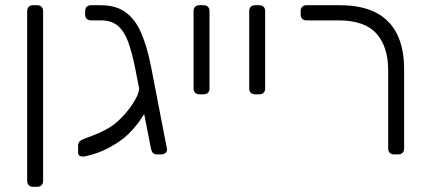

<svg xmlns="http://www.w3.org/2000/svg" viewBox="-20 -591 1645 735"><path d="M106 124Q96 124 90 118Q84 112 84 102V-549Q84 -559 90 -565Q96 -571 106 -571H123Q133 -571 139 -565Q145 -559 145 -549V102Q145 112 139 118Q133 124 123 124Z M580 0Q570 0 565 -6Q560 -12 558 -22L497 -332Q485 -391 470.5 -431Q456 -471 431.5 -492Q407 -513 365 -513H328Q318 -513 312 -519Q306 -525 306 -535V-549Q306 -559 312 -565Q318 -571 328 -571H365Q424 -571 461 -544Q498 -517 520.5 -465Q543 -413 558 -337L619 -22Q621 -12 614 -6Q607 0 597 0ZM439 -51Q402 -26 370 -12.5Q338 1 303 8Q293 9 286 6Q279 3 279 -7V-34Q279 -51 300 -59Q307 -62 325.5 -68.5Q344 -75 365.5 -85Q387 -95 404 -106Q430 -123 455.5 -151.5Q481 -180 498 -210Q515 -240 512 -259L570 -271Q570 -234 551 -191.5Q532 -149 502 -111.5Q472 -74 439 -51Z M743 -230Q733 -230 727 -236Q721 -242 721 -252V-549Q721 -559 727 -565Q733 -571 743 -571H760Q770 -571 776 -565Q782 -559 782 -549V-252Q782 -242 776 -236Q770 -230 760 -230Z M956 -230Q946 -230 940 -236Q934 -242 934 -252V-549Q934 -559 940 -565Q946 -571 956 -571H973Q983 -571 989 -565Q995 -559 995 -549V-252Q995 -242 989 -236Q983 -230 973 -230Z M1488 0Q1478 0 1472 -6Q1466 -12 1466 -22V-322Q1466 -412 1421 -462.5Q1376 -513 1275 -513H1153Q1143 -513 1137 -519Q1131 -525 1131 -535V-549Q1131 -559 1137 -565Q1143 -571 1153 -571H1280Q1365 -571 1419.5 -542.5Q1474 -514 1500.5 -459.5Q1527 -405 1527 -327V-22Q1527 -12 1521 -6Q1515 0 1505 0Z"/></svg>

Font: Rubik Light
Style: Regular
Weight: 300
Designer: Hubert and Fischer
Foundry: Hubert and Fischer
Version: Version 2.300;gftools[0.9.30]